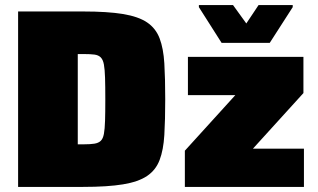

<svg xmlns="http://www.w3.org/2000/svg" viewBox="-20 -733 1247 753"><path d="M51 0V-688H306Q402 -688 462.5 -678Q523 -668 557 -645Q591 -622 606 -582.5Q621 -543 624.5 -484.5Q628 -426 628 -344Q628 -262 624.5 -203.5Q621 -145 606 -105.5Q591 -66 557 -43Q523 -20 462.5 -10Q402 0 306 0ZM285 -167H309Q334 -167 350 -169.5Q366 -172 375 -180.5Q384 -189 387.5 -208Q391 -227 392 -259.5Q393 -292 393 -343Q393 -395 392 -428Q391 -461 387.5 -480Q384 -499 375 -508Q366 -517 350 -519Q334 -521 309 -521H285ZM705 0V-142L903 -360H717V-510H1170V-368L972 -150H1172V0ZM849 -565 760 -705V-713H894L946 -641L994 -713H1128V-705L1038 -565Z"/></svg>

Font: Saira Thin Black
Style: Regular
Weight: 900
Version: Version 1.101